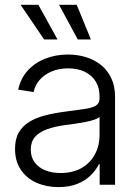

<svg xmlns="http://www.w3.org/2000/svg" viewBox="-20 -762 567 792"><path d="M220.7 9.8Q171.4 9.8 130.9 -8.1Q90.3 -25.9 66.2 -61.3Q42 -96.7 42 -147.9Q42 -188.5 57.4 -215.3Q72.8 -242.2 100.6 -259.3Q128.4 -276.4 166.7 -286.1Q205.1 -295.9 251 -301.8Q297.9 -308.1 328.9 -312.5Q359.9 -316.9 375.2 -326.2Q390.6 -335.4 390.6 -356V-365.7Q390.6 -399.9 375 -425.5Q359.4 -451.2 330.3 -465.6Q301.3 -480 261.2 -480Q222.2 -480 191.9 -466.8Q161.6 -453.6 142.8 -431.4Q124 -409.2 118.7 -382.3L55.2 -392.1Q64.5 -437.5 93.5 -470Q122.6 -502.4 166 -519.8Q209.5 -537.1 260.3 -537.1Q298.8 -537.1 333.7 -526.6Q368.7 -516.1 395.8 -494.6Q422.9 -473.1 438.7 -440.4Q454.6 -407.7 454.6 -363.3V0H391.1V-85H388.2Q376.5 -61 354.5 -39.1Q332.5 -17.1 299.3 -3.7Q266.1 9.8 220.7 9.8ZM229.5 -48.3Q280.3 -48.3 316.2 -68.8Q352.1 -89.4 371.3 -125Q390.6 -160.6 390.6 -205.1V-279.8Q383.8 -273.4 369.1 -268.3Q354.5 -263.2 334.7 -259.3Q314.9 -255.4 292.7 -252Q270.5 -248.5 249.5 -246.1Q205.1 -240.2 173.1 -228.5Q141.1 -216.8 124 -196.8Q106.9 -176.8 106.9 -145Q106.9 -114.3 122.8 -92.5Q138.7 -70.8 166.3 -59.6Q193.8 -48.3 229.5 -48.3ZM300.8 -599.1 223.6 -742.2H296.4L355 -599.1ZM162.1 -599.1 64.9 -742.2H138.2L217.3 -599.1Z"/></svg>

Font: Inter 24pt Light
Style: Regular
Weight: 300
Designer: Rasmus Andersson
Foundry: rsms
Version: Version 4.001;git-66647c0bb